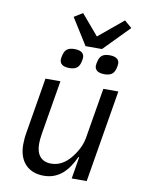

<svg xmlns="http://www.w3.org/2000/svg" viewBox="-98 -976 797 1057"><g transform="rotate(10 300.0 -448.0)"><path d="M375.7 0H459.5L545.5 -516H461.6L414.1 -232.2C404.5 -174.7 367.5 -129.6 356.2 -115.8C327.4 -82 293.7 -60.7 249.3 -60.7C192.5 -60.7 165.8 -98.4 165.8 -156.2C165.8 -168.7 166.9 -188.6 170.8 -212L221.6 -516H138.1L86.6 -207C82 -182.2 80.3 -157.7 80.3 -137.1C80.3 -44 133.2 12.1 220.2 12.1C303.3 12.1 353.7 -40.1 391.7 -122.2H396ZM203.1 -633.9C203.1 -614 216.3 -596.2 256.7 -596.2C297.9 -596.2 311.1 -614 317.8 -640.6C320 -648.8 321.7 -659.8 321.7 -666.5C321.7 -686.8 308.6 -704.2 268.1 -704.2C226.9 -704.2 214.1 -686.8 207 -659.8C204.9 -652 203.1 -641 203.1 -633.9ZM231.9 -877.8 324.2 -730.5H416.2L555 -872.2L513.8 -907.7L376.4 -793.7L279.5 -907.7ZM398.8 -633.9C398.8 -614 412.6 -596.2 452.8 -596.2C494 -596.2 507.1 -614 514.2 -640.6C516 -648.8 518.1 -659.8 518.1 -666.5C518.1 -686.8 504.3 -704.2 464.1 -704.2C422.9 -704.2 409.8 -686.8 403.1 -659.8C400.9 -652 398.8 -641 398.8 -633.9Z"/></g></svg>

Font: Margiela Mono Italic Text It
Style: Regular
Weight: 400
Designer: Mike Abbink, Paul van der Laan, Pieter van Rosmalen
Foundry: Bold Monday
Version: Version 2.003 2021